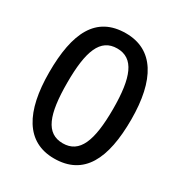

<svg xmlns="http://www.w3.org/2000/svg" viewBox="-173 -846 918 977"><g transform="rotate(30 286.0 -357.5)"><path d="M527 -358C527 -590 448 -725 285 -725C110 -725 45 -589 45 -358C45 -127 121 10 285 10C460 10 527 -127 527 -358ZM151 -358C151 -543 186 -636 285 -636C383 -636 420 -543 420 -358C420 -170 383 -79 285 -79C186 -79 151 -171 151 -358Z"/></g></svg>

Font: Noto Sans Arabic UI Md
Style: Regular
Weight: 500
Designer: Monotype Design Team, Nadine Chahine and Nizar Qandah
Foundry: Monotype Imaging Inc.
Version: Version 2.010